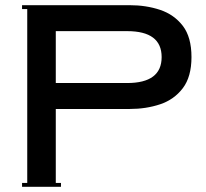

<svg xmlns="http://www.w3.org/2000/svg" viewBox="-20 -720 793 740"><path d="M65 0V-15H85V-685H65V-700H480Q543 -700 597 -682Q651 -664 684.5 -620.5Q718 -577 718 -500Q718 -424 684.5 -380Q651 -336 597 -318Q543 -300 480 -300H195V-15H215V0ZM470 -600H195V-400H470Q603 -400 603 -500Q603 -600 470 -600Z"/></svg>

Font: Copperplate CC
Style: Regular
Weight: 400
Designer: indestructible type*
Foundry: Cowboy Collective
Version: Version 1.000